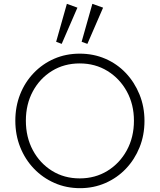

<svg xmlns="http://www.w3.org/2000/svg" viewBox="-20 -972 833 1002"><path d="M398 10Q326 10 264.5 -17Q203 -44 157 -92Q111 -140 85.5 -204Q60 -268 60 -342Q60 -416 85 -479.5Q110 -543 156 -591Q202 -639 263 -665.5Q324 -692 396 -692Q468 -692 529.5 -665.5Q591 -639 636.5 -591Q682 -543 708 -479Q734 -415 734 -341Q734 -267 708.5 -203.5Q683 -140 637.5 -92Q592 -44 530.5 -17Q469 10 398 10ZM396 -41Q477 -41 541 -80.5Q605 -120 642 -188Q679 -256 679 -342Q679 -427 642 -494.5Q605 -562 541 -601.5Q477 -641 396 -641Q315 -641 251.5 -602Q188 -563 151.5 -495.5Q115 -428 115 -342Q115 -256 151.5 -188Q188 -120 251.5 -80.5Q315 -41 396 -41ZM302 -743 273 -754 329 -952 384 -932ZM436 -743 406 -754 462 -952 518 -932Z"/></svg>

Font: Outfit ExtraLight
Style: Regular
Weight: 200
Designer: Rodrigo Fuenzalida
Foundry: fragTYPE
Version: Version 1.100; ttfautohint (v1.8.4.7-5d5b);gftools[0.9.27]